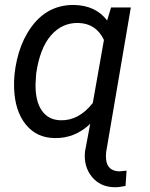

<svg xmlns="http://www.w3.org/2000/svg" viewBox="-20 -559 618 791"><path d="M285.2 -538.6Q374.5 -536.6 421.4 -474.6L437.5 -528.3H519L417.5 66.4Q415.5 82.5 417 97.2Q421.9 145.5 471.7 147L501.5 144L497.1 207Q469.2 212.9 452.1 212.4Q392.6 211.4 358.4 169.2Q324.2 127 330.1 65.9L351.6 -48.8Q288.1 11.7 204.6 9.8Q130.4 8.8 85.9 -46.4Q41.5 -101.6 38.1 -195.3Q35.6 -250.5 49.8 -312.5Q64 -374.5 92.8 -422.9Q162.1 -540 285.2 -538.6ZM128.9 -254.9 126.5 -213.9Q125 -143.1 152.1 -103.8Q179.2 -64.5 230 -63.5Q304.7 -61.5 362.3 -134.8L408.2 -394.5Q376 -462.4 302.7 -464.4Q235.8 -465.8 189.9 -413.1Q144 -360.4 128.9 -254.9Z"/></svg>

Font: Roboto
Style: Italic
Weight: 400
Italic angle: -12°
Designer: Google
Version: Version 2.134; 2016; ttfautohint (v1.6)